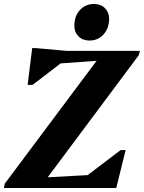

<svg xmlns="http://www.w3.org/2000/svg" viewBox="-29 -946 724 966"><path d="M-9 0 -5 -22 457 -640 276 -627 135 -519H110L133 -704H151L308 -690H675L669 -668L211 -54L412 -65L578 -191H603L556 0ZM421 -742Q387 -742 366 -763Q345 -784 345 -816Q345 -865 373 -895.5Q401 -926 444 -926Q478 -926 499 -905Q520 -884 520 -852Q520 -804 492 -773Q464 -742 421 -742Z"/></svg>

Font: Platypi
Style: Bold Italic
Weight: 700
Italic angle: -13°
Designer: David Sargent
Foundry: Bolt Cutter Type
Version: Version 1.200; ttfautohint (v1.8.4.7-5d5b)